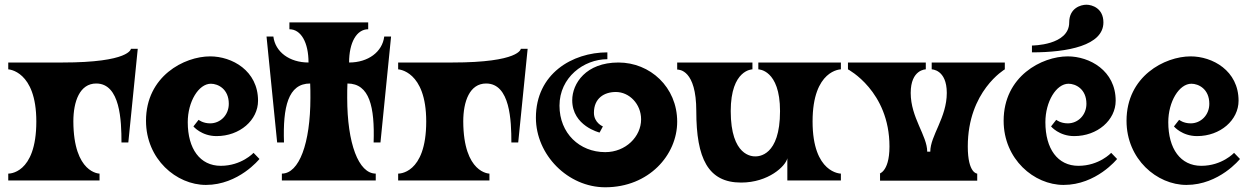

<svg xmlns="http://www.w3.org/2000/svg" viewBox="-20 -765 5292 814"><path d="M535 -558C535 -558 532 -500 244 -500H15V-471C15 -471 134 -466 134 -250C134 -24 15 -29 15 -29V0H402V-29C402 -29 292 -29 291 -250C291 -335 318 -411 388 -411C490 -411 495 -253 495 -161H524L564 -558Z M599 -253C599 -90 728 19 853 19C992 19 1080 -91 1080 -91L1055 -117C1055 -117 1004 -62 916 -62C828 -62 776 -134 776 -247C776 -334 822 -410 874 -410C904 -410 950 -388 950 -325C950 -277 914 -242 871 -242C840 -242 822 -257 822 -257L800 -229C800 -229 834 -188 898 -188C997 -188 1074 -256 1074 -338C1074 -466 963 -526 871 -526C761 -526 599 -442 599 -253Z M1155 -161H1184C1179 -311 1201 -411 1295 -411C1296 -392 1296 -372 1296 -350C1296 -157 1248 -29 1175 -29V0H1573V-29C1500 -29 1452 -157 1452 -350C1452 -372 1452 -392 1453 -411C1547 -411 1569 -311 1564 -161H1593L1638 -610H1609C1601 -545 1541 -500 1460 -500C1460 -585 1492 -641 1541 -641V-670H1207V-641C1256 -641 1288 -585 1288 -500C1207 -500 1147 -545 1139 -610H1110Z M2188 -558C2188 -558 2185 -500 1897 -500H1668V-471C1668 -471 1787 -466 1787 -250C1787 -24 1668 -29 1668 -29V0H2055V-29C2055 -29 1945 -29 1944 -250C1944 -335 1971 -411 2041 -411C2143 -411 2148 -253 2148 -161H2177L2217 -558Z M2602 -500C2464 -500 2406 -411 2406 -340C2406 -231 2522 -203 2522 -203L2536 -229C2536 -229 2498 -244 2498 -287C2498 -348 2541 -375 2591 -375C2648 -375 2698 -324 2698 -259C2698 -186 2633 -120 2546 -120C2437 -120 2352 -200 2352 -317C2352 -437 2455 -514 2555 -514V-543C2406 -543 2252 -452 2252 -266C2252 -108 2388 29 2546 29C2731 29 2851 -108 2851 -249C2851 -396 2736 -500 2602 -500Z M2851 -470C2859 -470 2932 -470 2932 -294C2932 -93 2982 9 3122 9C3238 9 3311 -61 3318 -94V0H3545V-29C3545 -29 3425 -29 3425 -250C3425 -470 3545 -471 3545 -471V-500H3195V-471C3195 -471 3287 -471 3287 -294C3287 -102 3195 -102 3182 -102C3170 -102 3078 -102 3078 -294C3078 -471 3170 -471 3170 -471V-500H2851Z M3930 -471C3930 -471 3994 -471 3994 -371C3994 -266 3924 -190 3924 -122H3911C3911 -190 3841 -266 3841 -371C3841 -471 3905 -471 3905 -471V-500H3575V-471C3575 -471 3751 -379 3751 -144C3751 -29 3701 -29 3711 -29V1H4123V-29C4123 -29 4083 -29 4083 -144C4083 -379 4240 -471 4240 -471V-500H3930Z M4513 -670C4513 -730 4561 -745 4586 -745C4610 -745 4658 -730 4658 -670C4658 -572 4506 -543 4355 -543V-572C4355 -572 4513 -572 4513 -670ZM4235 -253C4235 -90 4364 19 4489 19C4628 19 4716 -91 4716 -91L4691 -117C4691 -117 4640 -62 4552 -62C4464 -62 4412 -134 4412 -247C4412 -334 4458 -410 4510 -410C4540 -410 4586 -388 4586 -325C4586 -277 4550 -242 4507 -242C4476 -242 4458 -257 4458 -257L4436 -229C4436 -229 4470 -188 4534 -188C4633 -188 4710 -256 4710 -338C4710 -466 4599 -526 4507 -526C4397 -526 4235 -442 4235 -253Z M4756 -253C4756 -90 4885 19 5010 19C5149 19 5237 -91 5237 -91L5212 -117C5212 -117 5161 -62 5073 -62C4985 -62 4933 -134 4933 -247C4933 -334 4979 -410 5031 -410C5061 -410 5107 -388 5107 -325C5107 -277 5071 -242 5028 -242C4997 -242 4979 -257 4979 -257L4957 -229C4957 -229 4991 -188 5055 -188C5154 -188 5231 -256 5231 -338C5231 -466 5120 -526 5028 -526C4918 -526 4756 -442 4756 -253Z"/></svg>

Font: Ouroboros
Style: Regular
Weight: 400
Designer: Ariel Martín Pérez
Foundry: Velvetyne Type Foundry
Version: Version 2.001;hotconv 1.0.109;makeotfexe 2.5.65596